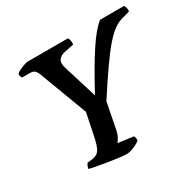

<svg xmlns="http://www.w3.org/2000/svg" viewBox="-153 -873 1060 1042"><g transform="rotate(-30 377.5 -352.0)"><path d="M355 0Q348 0 326 -2.5Q304 -5 275.5 -9Q247 -13 217.5 -18Q188 -23 165.5 -27.5Q143 -32 135 -35Q140 -55 149 -66L182 -70Q211 -74 225 -94.5Q239 -115 251 -173L279 -310L166 -610Q160 -626 150.5 -635Q141 -644 121 -644H73Q70 -647 67 -654Q64 -661 65 -671Q71 -678 86.5 -685.5Q102 -693 118.5 -698.5Q135 -704 142 -704H394Q398 -698 400.5 -688Q403 -678 402 -661L345 -649Q323 -645 309.5 -633Q296 -621 296 -601Q296 -588 302 -570L365 -366H368Q443 -505 497.5 -587.5Q552 -670 595 -704H746Q749 -698 752.5 -688Q756 -678 754 -665L699 -649Q674 -642 648 -623Q622 -604 589 -566Q556 -528 511 -464Q466 -400 404 -304L373 -145Q368 -119 358 -101Q348 -83 342 -77L439 -64Q440 -61 442.5 -54Q445 -47 444 -35Q427 -21 400.5 -10.5Q374 0 355 0Z"/></g></svg>

Font: Texturina
Style: Bold Italic
Weight: 700
Italic angle: -11°
Designer: Guillermo Torres Carreño
Foundry: Omnibus-Type
Version: Version 1.002; ttfautohint (v1.8.3)